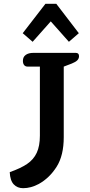

<svg xmlns="http://www.w3.org/2000/svg" viewBox="-20 -972 474 1006"><path d="M246 -860 151 -753 99 -798 218 -952H275L393 -798L341 -753ZM31 -70Q88 -90 122 -113Q156 -136 172.5 -171.5Q189 -207 189 -261V-623H125Q113 -623 106.5 -631Q100 -639 100 -653Q100 -674 115 -684.5Q130 -695 155 -695H377Q394 -695 394 -678Q394 -665 385 -656Q376 -647 356 -639L314 -623V-253Q314 -157 276.5 -98Q239 -39 183 -8Q142 14 101 14Q71 14 52 -6Q33 -26 31 -70Z"/></svg>

Font: Maitree Semibold
Style: Regular
Weight: 600
Designer: CadsonDemak Team
Foundry: CadsonDemak
Version: Version 1.010